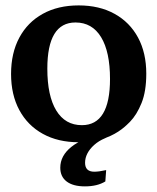

<svg xmlns="http://www.w3.org/2000/svg" viewBox="-20 -512 576 703"><path d="M291 170.4Q247.6 170.4 224.1 152.6Q200.7 134.8 200.7 102.1Q200.7 58.1 241.5 25.6Q282.2 -6.8 358.4 -23.9L515.6 -242.2Q515.6 -177.7 498.3 -134.8Q481 -91.8 455.8 -65.9Q430.7 -40 405.5 -26.4Q380.4 -12.7 364.7 -5.9Q341.3 3.9 325 18.6Q308.6 33.2 300 49.8Q291.5 66.4 291.5 84Q291.5 116.7 325.2 116.7Q342.3 116.7 368.7 110.8L365.7 152.3Q336.4 170.4 291 170.4ZM267.6 8.8Q192.4 8.8 136.7 -22Q81.1 -52.7 50.8 -108.9Q20.5 -165 20.5 -241.2Q20.5 -317.9 50.8 -374.3Q81.1 -430.7 136.7 -461.4Q192.4 -492.2 268.1 -492.2Q343.8 -492.2 399.4 -461.4Q455.1 -430.7 485.4 -374.5Q515.6 -318.4 515.6 -242.2Q515.6 -165.5 485.4 -109.1Q455.1 -52.7 399.4 -22Q343.8 8.8 267.6 8.8ZM279.8 -53.7Q382.8 -53.7 382.8 -222.7Q382.8 -322.3 350.1 -376Q317.4 -429.7 256.3 -429.7Q153.3 -429.7 153.3 -260.7Q153.3 -161.1 186 -107.4Q218.8 -53.7 279.8 -53.7Z"/></svg>

Font: Markazi Text
Style: Regular
Weight: 400
Designer: Borna Izadpanah (Arabic designer), Fiona Ross (Arabic design director) and Florian Runge (Latin designer)
Foundry: Borna Izadpanah and Florian Runge
Version: Version 1.000